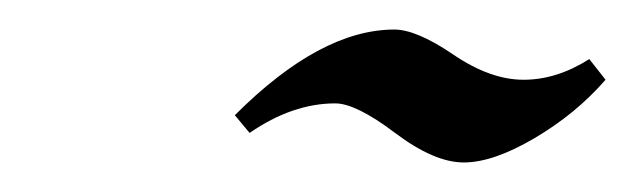

<svg xmlns="http://www.w3.org/2000/svg" viewBox="-20 -498 430 130"><path d="M207 -428Q178 -428 149 -408L139 -420Q197 -478 247 -478Q262 -478 287 -461Q312 -444 334.5 -444Q357 -444 379 -458L390 -444Q370 -421 342 -404.5Q314 -388 294 -388Q274 -388 247.5 -408Q221 -428 207 -428Z"/></svg>

Font: Trochut
Style: Italic
Weight: 400
Italic angle: -12°
Designer: Andreu Balius
Foundry: Andreu Balius
Version: Version 1.001